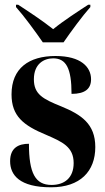

<svg xmlns="http://www.w3.org/2000/svg" viewBox="-20 -786 447 816"><path d="M162 -606H250C281 -651 330 -718 364 -756V-766H355C315 -740 250 -698 206 -662C161 -698 97 -740 57 -766H48V-756C82 -718 131 -651 162 -606ZM197 10C321 10 385 -58 385 -161C385 -260 325 -299 240 -334C163 -365 124 -385 124 -449C124 -515 167 -538 206 -538C261 -538 284 -496 284 -387C342 -387 367 -409 367 -449C367 -501 324 -548 216 -548C103 -548 29 -496 29 -385C29 -293 79 -253 176 -213C245 -183 293 -162 293 -93C293 -30 254 0 199 0C130 0 103 -50 103 -175C59 -175 23 -158 23 -101C23 -42 63 10 197 10Z"/></svg>

Font: Noto Serif Display Condensed Extra
Style: Regular
Weight: 800
Width: 3
Designer: Monotype Design Team
Foundry: Monotype Imaging Inc.
Version: Version 1.900